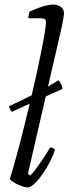

<svg xmlns="http://www.w3.org/2000/svg" viewBox="-20 -820 300 840"><path d="M32 -331Q27 -335 24 -341.5Q21 -348 19 -355Q83 -385 123.5 -405.5Q164 -426 190 -441Q216 -456 235 -469Q243 -462 248 -451Q253 -440 253 -431ZM100 0Q90 0 72.5 -6.5Q55 -13 40.5 -22Q26 -31 23 -37Q28 -54 35.5 -78.5Q43 -103 51.5 -135Q60 -167 70 -204.5Q80 -242 90 -284Q103 -337 116.5 -393.5Q130 -450 141.5 -503.5Q153 -557 162 -602Q171 -647 176 -679Q181 -711 181 -724Q181 -733 175.5 -736.5Q170 -740 160 -740H104Q104 -746 106 -756Q108 -766 110 -770Q129 -778 147.5 -785Q166 -792 182.5 -796Q199 -800 212 -800Q229 -800 244.5 -791Q260 -782 260 -761Q260 -758 257 -738.5Q254 -719 248 -693L102 -59L113 -52Q122 -61 138 -82.5Q154 -104 171 -129.5Q188 -155 199 -175Q206 -175 212 -172Q218 -169 220 -164Q214 -143 200 -115Q186 -87 168 -61Q150 -35 132 -17.5Q114 0 100 0Z"/></svg>

Font: Texturina Medium 12pt Thin
Style: Italic
Weight: 250
Italic angle: -11°
Version: Version 1.002